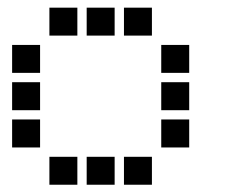

<svg xmlns="http://www.w3.org/2000/svg" viewBox="-20 -508 640 515"><path d="M113.5 -487.5Q112.5 -487.5 112.5 -487.5Q112.5 -487.5 112.5 -486.5V-413.5Q112.5 -412.5 112.5 -412.5Q112.5 -412.5 113.5 -412.5H186.5Q187.5 -412.5 187.5 -412.5Q187.5 -412.5 187.5 -413.5V-486.5Q187.5 -487.5 187.5 -487.5Q187.5 -487.5 186.5 -487.5ZM213.5 -487.5Q212.5 -487.5 212.5 -487.5Q212.5 -487.5 212.5 -486.5V-413.5Q212.5 -412.5 212.5 -412.5Q212.5 -412.5 213.5 -412.5H286.5Q287.5 -412.5 287.5 -412.5Q287.5 -412.5 287.5 -413.5V-486.5Q287.5 -487.5 287.5 -487.5Q287.5 -487.5 286.5 -487.5ZM313.5 -487.5Q312.5 -487.5 312.5 -487.5Q312.5 -487.5 312.5 -486.5V-413.5Q312.5 -412.5 312.5 -412.5Q312.5 -412.5 313.5 -412.5H386.5Q387.5 -412.5 387.5 -412.5Q387.5 -412.5 387.5 -413.5V-486.5Q387.5 -487.5 387.5 -487.5Q387.5 -487.5 386.5 -487.5ZM13.5 -387.5Q12.5 -387.5 12.5 -387.5Q12.5 -387.5 12.5 -386.5V-313.5Q12.5 -312.5 12.5 -312.5Q12.5 -312.5 13.5 -312.5H86.5Q87.5 -312.5 87.5 -312.5Q87.5 -312.5 87.5 -313.5V-386.5Q87.5 -387.5 87.5 -387.5Q87.5 -387.5 86.5 -387.5ZM413.5 -387.5Q412.5 -387.5 412.5 -387.5Q412.5 -387.5 412.5 -386.5V-313.5Q412.5 -312.5 412.5 -312.5Q412.5 -312.5 413.5 -312.5H486.5Q487.5 -312.5 487.5 -312.5Q487.5 -312.5 487.5 -313.5V-386.5Q487.5 -387.5 487.5 -387.5Q487.5 -387.5 486.5 -387.5ZM13.5 -287.5Q12.5 -287.5 12.5 -287.5Q12.5 -287.5 12.5 -286.5V-213.5Q12.5 -212.5 12.5 -212.5Q12.5 -212.5 13.5 -212.5H86.5Q87.5 -212.5 87.5 -212.5Q87.5 -212.5 87.5 -213.5V-286.5Q87.5 -287.5 87.5 -287.5Q87.5 -287.5 86.5 -287.5ZM413.5 -287.5Q412.5 -287.5 412.5 -287.5Q412.5 -287.5 412.5 -286.5V-213.5Q412.5 -212.5 412.5 -212.5Q412.5 -212.5 413.5 -212.5H486.5Q487.5 -212.5 487.5 -212.5Q487.5 -212.5 487.5 -213.5V-286.5Q487.5 -287.5 487.5 -287.5Q487.5 -287.5 486.5 -287.5ZM13.5 -187.5Q12.5 -187.5 12.5 -187.5Q12.5 -187.5 12.5 -186.5V-113.5Q12.5 -112.5 12.5 -112.5Q12.5 -112.5 13.5 -112.5H86.5Q87.5 -112.5 87.5 -112.5Q87.5 -112.5 87.5 -113.5V-186.5Q87.5 -187.5 87.5 -187.5Q87.5 -187.5 86.5 -187.5ZM413.5 -187.5Q412.5 -187.5 412.5 -187.5Q412.5 -187.5 412.5 -186.5V-113.5Q412.5 -112.5 412.5 -112.5Q412.5 -112.5 413.5 -112.5H486.5Q487.5 -112.5 487.5 -112.5Q487.5 -112.5 487.5 -113.5V-186.5Q487.5 -187.5 487.5 -187.5Q487.5 -187.5 486.5 -187.5ZM113.5 -87.5Q112.5 -87.5 112.5 -87.5Q112.5 -87.5 112.5 -86.5V-13.5Q112.5 -12.5 112.5 -12.5Q112.5 -12.5 113.5 -12.5H186.5Q187.5 -12.5 187.5 -12.5Q187.5 -12.5 187.5 -13.5V-86.5Q187.5 -87.5 187.5 -87.5Q187.5 -87.5 186.5 -87.5ZM213.5 -87.5Q212.5 -87.5 212.5 -87.5Q212.5 -87.5 212.5 -86.5V-13.5Q212.5 -12.5 212.5 -12.5Q212.5 -12.5 213.5 -12.5H286.5Q287.5 -12.5 287.5 -12.5Q287.5 -12.5 287.5 -13.5V-86.5Q287.5 -87.5 287.5 -87.5Q287.5 -87.5 286.5 -87.5ZM313.5 -87.5Q312.5 -87.5 312.5 -87.5Q312.5 -87.5 312.5 -86.5V-13.5Q312.5 -12.5 312.5 -12.5Q312.5 -12.5 313.5 -12.5H386.5Q387.5 -12.5 387.5 -12.5Q387.5 -12.5 387.5 -13.5V-86.5Q387.5 -87.5 387.5 -87.5Q387.5 -87.5 386.5 -87.5Z"/></svg>

Font: Doto Black
Style: Regular
Weight: 900
Monospace: yes
Version: Version 1.000